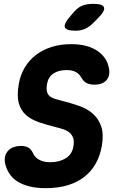

<svg xmlns="http://www.w3.org/2000/svg" viewBox="-20 -970 640 1000"><path d="M401 -570Q391 -587 373 -596Q355 -605 327 -605Q284 -605 257.5 -586.5Q231 -568 225 -533Q221 -508 224.5 -493.5Q228 -479 238 -470Q248 -461 263.5 -456Q279 -451 299 -446Q347 -434 390.5 -419Q434 -404 464 -377.5Q494 -351 507.5 -310.5Q521 -270 510 -208Q501 -158 478.5 -118Q456 -78 420 -49.5Q384 -21 333.5 -5.5Q283 10 218 10Q172 10 136.5 1.5Q101 -7 75.5 -22Q50 -37 34 -58.5Q18 -80 10 -106Q-4 -151 18.5 -180.5Q41 -210 91 -210Q108 -210 124.5 -203Q141 -196 153 -170Q162 -150 185 -137.5Q208 -125 242 -125Q266 -125 286.5 -130.5Q307 -136 323 -146Q339 -156 349 -171.5Q359 -187 362 -206Q367 -233 361.5 -250Q356 -267 343.5 -278Q331 -289 313 -295.5Q295 -302 274 -307Q225 -319 184 -333Q143 -347 116 -370.5Q89 -394 78 -432.5Q67 -471 78 -533Q86 -580 109 -618.5Q132 -657 167.5 -684Q203 -711 249 -725.5Q295 -740 350 -740Q390 -740 422 -732.5Q454 -725 478.5 -710.5Q503 -696 519.5 -676Q536 -656 543 -632Q558 -585 538 -557Q518 -529 472 -529Q448 -529 431 -537.5Q414 -546 401 -570ZM374 -810Q323 -810 317.5 -829Q312 -848 349 -889L367 -910Q390 -935 413.5 -942.5Q437 -950 466 -950Q517 -950 522 -930.5Q527 -911 488 -873L463 -848Q443 -828 421 -819Q399 -810 374 -810Z"/></svg>

Font: Maple Mono NL ExtraBold
Style: Italic
Weight: 800
Italic angle: -10°
Monospace: yes
Designer: subframe7536
Version: Version 7.000